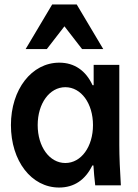

<svg xmlns="http://www.w3.org/2000/svg" viewBox="-20 -831 620 861"><path d="M394 -89H399C401 -60 403 -32 407 0H522C518 -63 515 -129 515 -180V-540H400V-449H395C365 -514 314 -550 246 -550C122 -550 29 -430 29 -270C29 -109 121 10 245 10C313 10 363 -25 394 -89ZM397 -270C397 -173 344 -100 273 -100C202 -100 149 -173 149 -270C149 -367 202 -440 273 -440C344 -440 397 -367 397 -270ZM95 -611H190L269 -713L348 -611H443L324 -811H214Z"/></svg>

Font: CommitMono-dimboump
Style: Bold
Weight: 700
Monospace: yes
Designer: Eigil Nikolajsen
Foundry: Eigil Nikolajsen
Version: Version 1.143